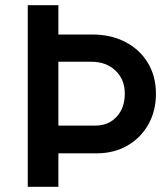

<svg xmlns="http://www.w3.org/2000/svg" viewBox="-20 -721 642 740"><path d="M87 -1V-701H205V-588H336Q408 -588 463.5 -559Q519 -530 550 -478.5Q581 -427 581 -360Q581 -293 551.5 -241Q522 -189 470.5 -159.5Q419 -130 352 -130H205V-1ZM205 -237H348Q398 -237 429.5 -271Q461 -305 461 -360Q461 -415 425 -449Q389 -483 332 -483H205Z"/></svg>

Font: Figtree Light SemiBold
Style: Regular
Weight: 600
Version: Version 2.002